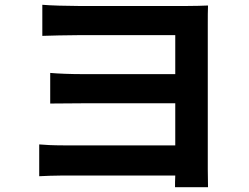

<svg xmlns="http://www.w3.org/2000/svg" viewBox="-20 -746 1040 803"><path d="M157 -726V-596C188 -597 262 -599 308 -599H713V-436H322C276 -436 223 -438 190 -441V-313C218 -313 276 -314 323 -314H713V-138H247C202 -138 164 -140 144 -142V-9C165 -10 210 -12 246 -12H713C712 7 712 25 712 37H850C850 18 849 -17 849 -38V-642C849 -670 849 -707 850 -723C831 -722 793 -721 763 -721H308C262 -721 190 -723 157 -726Z"/></svg>

Font: Source Han Sans CN
Style: Bold
Weight: 700
Designer: Ryoko NISHIZUKA 西塚涼子 (kana, bopomofo & ideographs); Paul D. Hunt (Latin, Greek & Cyrillic); Sandoll Communications 산돌커뮤니
Foundry: Adobe
Version: Version 2.001;hotconv 1.0.107;makeotfexe 2.5.65593